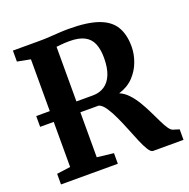

<svg xmlns="http://www.w3.org/2000/svg" viewBox="-132 -876 986 1003"><g transform="rotate(-20 361.0 -375.0)"><path d="M39 0V-59L115 -69.5V-668L42 -682V-743H186Q218.5 -743 245.8 -744.8Q273 -746.5 298.8 -748.2Q324.5 -750 354 -750Q456.5 -750 517.5 -728.5Q578.5 -707 605.2 -663Q632 -619 632 -551.5Q632 -509.5 616.2 -467Q600.5 -424.5 568.8 -391.5Q537 -358.5 487.5 -343.5Q514 -332.5 535.8 -309.2Q557.5 -286 575.8 -255.8Q594 -225.5 609.2 -194.2Q624.5 -163 637.8 -135.2Q651 -107.5 663.2 -89.5Q675.5 -71.5 687.5 -68.5L720 -58.5V0H551.5Q539 0 525.8 -21Q512.5 -42 498.2 -75.8Q484 -109.5 468.5 -148.5Q453 -187.5 436.2 -223.8Q419.5 -260 402 -286.2Q384.5 -312.5 365.5 -319.5L39.5 -320V-380H355Q391.5 -380 419 -398Q446.5 -416 461.5 -452.5Q476.5 -489 476.5 -545.5Q476.5 -592 463.2 -624Q450 -656 419.2 -672.2Q388.5 -688.5 335.5 -688.5Q321.5 -688.5 308.5 -687.8Q295.5 -687 284.2 -685.8Q273 -684.5 263 -683.5V-69.5L355 -59V0Z"/></g></svg>

Font: Merriweather 20pt
Style: Bold
Weight: 700
Version: Version 2.100